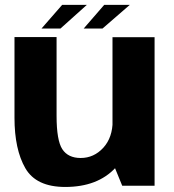

<svg xmlns="http://www.w3.org/2000/svg" viewBox="-20 -741 693 766"><path d="M467.6 0H596.7V-592.7H428.8V-94.7ZM205.7 -593H37.8V-271.2Q37.8 -145.1 81 -70.1Q124.2 4.9 240.2 4.9Q369.3 4.9 440.6 -71.5Q511.8 -148 511.8 -226L429.5 -260.5Q429.5 -192.4 392.1 -151.5Q354.6 -110.7 301.8 -110.7Q251.9 -110.7 228.8 -145.5Q205.7 -180.3 205.7 -279.4ZM145.6 -627.2H221.3L326.4 -721.5H227.9ZM313.9 -627.2H389L497.7 -721.5H395.7Z"/></svg>

Font: Anybody Thin
Style: Regular
Weight: 100
Designer: Tyler Finck
Foundry: Etcetera Type Company
Version: Version 1.114;gftools[0.9.25]